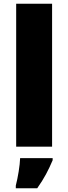

<svg xmlns="http://www.w3.org/2000/svg" viewBox="-20 -780 363 1021"><path d="M257 0V-760H66V0ZM260 72V61H87C86 99 75 165 64 207V221H178C216 167 237 126 260 72Z"/></svg>

Font: Noto Sans Tamil Black
Style: Regular
Weight: 900
Designer: Jelle Bosma - Monotype Design Team
Foundry: Monotype Imaging Inc.
Version: Version 2.004